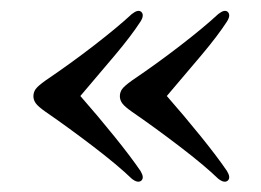

<svg xmlns="http://www.w3.org/2000/svg" viewBox="-20 -414 493 362"><path d="M43 -232.5Q43 -240 47.2 -246Q51.5 -252 65.5 -262Q113.5 -294.5 157.5 -328.5Q201.5 -362.5 228.5 -387.5Q240.5 -397 246.5 -391.5Q252.5 -385.5 245 -373.5Q227.5 -346.5 197.2 -310.5Q167 -274.5 131.5 -233Q164 -196 195.5 -157Q227 -118 245 -91.5Q252.5 -79 246.5 -73.5Q240 -68 228.5 -77Q202 -102.5 156.2 -137.5Q110.5 -172.5 65.5 -203.5Q52 -213 47.5 -219.2Q43 -225.5 43 -232.5ZM206 -232.5Q206 -240 210.2 -246Q214.5 -252 228.5 -262Q276.5 -294.5 320.5 -328.5Q364.5 -362.5 391.5 -387.5Q403.5 -397 409.5 -391.5Q415.5 -385.5 408 -373.5Q390.5 -346.5 360.2 -310.5Q330 -274.5 294.5 -233Q327 -196 358.5 -157Q390 -118 408 -91.5Q415.5 -79 409.5 -73.5Q403 -68 391.5 -77Q365 -102.5 319.2 -137.5Q273.5 -172.5 228.5 -203.5Q215 -213 210.5 -219.2Q206 -225.5 206 -232.5Z"/></svg>

Font: Fraunces 144pt S050
Style: Regular
Weight: 400
Version: Version 1.000; ttfautohint (v1.8.3)